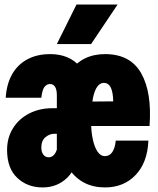

<svg xmlns="http://www.w3.org/2000/svg" viewBox="-20 -809 690 841"><path d="M229 -119V-391Q229 -417 221 -429Q213 -441 199 -441Q189 -441 180.5 -434Q172 -427 167.5 -413.5Q163 -400 161 -381H5Q9 -441 33 -483.5Q57 -526 99.5 -549Q142 -572 200 -572Q283 -572 330.5 -517.5Q378 -463 378 -365V-119ZM167 12Q100 12 55.5 -30Q11 -72 11 -152Q11 -206 37 -247.5Q63 -289 108 -312Q153 -335 209 -335H241L239 -223H217Q197 -223 179 -208Q161 -193 161 -163Q161 -143 170 -131.5Q179 -120 193 -120Q216 -120 227.5 -149.5Q239 -179 237 -251L325 -161Q319 -74 275 -31Q231 12 167 12ZM440 12Q340 12 284.5 -66Q229 -144 229 -279Q229 -417 284.5 -494.5Q340 -572 440 -572Q551 -572 598.5 -488Q646 -404 635 -257H358L361 -364L476 -365Q475 -406 465 -426Q455 -446 435 -446Q408 -446 393.5 -403.5Q379 -361 379 -275Q379 -233 386.5 -198.5Q394 -164 407.5 -144.5Q421 -125 439 -125Q460 -125 472 -143Q484 -161 487 -193H630Q626 -97 574 -42.5Q522 12 440 12ZM229 -616 315 -789H495L379 -616Z"/></svg>

Font: Azeret Mono Thin ExtraBold
Style: Regular
Weight: 800
Version: Version 1.002